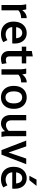

<svg xmlns="http://www.w3.org/2000/svg" viewBox="1600 -2375 786 4026"><g transform="rotate(90 1993.0 -362.0)"><path d="M70 -519H177L193 -435Q223 -479 265.5 -504Q308 -529 360 -529V-413Q256 -410 197 -355V0H85V-395Q85 -416 83 -433.5Q81 -451 78 -473Z M433 -252Q433 -341 464.5 -402.5Q496 -464 550 -496.5Q604 -529 673 -529Q736 -529 786 -499.5Q836 -470 864.5 -412Q893 -354 893 -269Q893 -258 892 -246.5Q891 -235 890 -226H547Q555 -156 598 -121.5Q641 -87 702 -87Q736 -87 766.5 -97.5Q797 -108 821 -125L864 -38Q791 11 694 11Q616 11 557.5 -19.5Q499 -50 466 -109Q433 -168 433 -252ZM671 -435Q624 -435 591.5 -403.5Q559 -372 549 -307H782Q775 -376 744.5 -405.5Q714 -435 671 -435Z M959 -426V-519H1049V-636L1162 -656V-519H1309V-426H1162V-172Q1162 -91 1236 -91Q1251 -91 1268.5 -95Q1286 -99 1306 -107L1322 -10Q1297 -1 1269.5 5Q1242 11 1214 11Q1143 11 1096 -33.5Q1049 -78 1049 -163V-426Z M1418 -519H1525L1541 -435Q1571 -479 1613.5 -504Q1656 -529 1708 -529V-413Q1604 -410 1545 -355V0H1433V-395Q1433 -416 1431 -433.5Q1429 -451 1426 -473Z M1781 -259Q1781 -345 1812 -405.5Q1843 -466 1897.5 -497.5Q1952 -529 2022 -529Q2092 -529 2146 -497.5Q2200 -466 2231 -405.5Q2262 -345 2262 -259Q2262 -173 2231 -113Q2200 -53 2146 -21Q2092 11 2022 11Q1952 11 1897.5 -21Q1843 -53 1812 -113Q1781 -173 1781 -259ZM1896 -259Q1896 -173 1929.5 -128.5Q1963 -84 2022 -84Q2080 -84 2114 -128.5Q2148 -173 2148 -259Q2148 -345 2114 -389.5Q2080 -434 2022 -434Q1963 -434 1929.5 -389.5Q1896 -345 1896 -259Z M2391 -199V-519H2503V-215Q2503 -152 2531 -123Q2559 -94 2604 -94Q2636 -94 2666.5 -109Q2697 -124 2724 -150V-519H2836V-123Q2836 -102 2838 -85Q2840 -68 2843 -46L2851 0H2744L2730 -73Q2698 -35 2657.5 -12Q2617 11 2569 11Q2520 11 2479.5 -12Q2439 -35 2415 -82Q2391 -129 2391 -199Z M2927 -519H3049L3178 -148L3305 -519H3423L3223 0H3127Z M3478 -252Q3478 -341 3509.5 -402.5Q3541 -464 3595 -496.5Q3649 -529 3718 -529Q3781 -529 3831 -499.5Q3881 -470 3909.5 -412Q3938 -354 3938 -269Q3938 -258 3937 -246.5Q3936 -235 3935 -226H3592Q3600 -156 3643 -121.5Q3686 -87 3747 -87Q3781 -87 3811.5 -97.5Q3842 -108 3866 -125L3909 -38Q3836 11 3739 11Q3661 11 3602.5 -19.5Q3544 -50 3511 -109Q3478 -168 3478 -252ZM3716 -435Q3669 -435 3636.5 -403.5Q3604 -372 3594 -307H3827Q3820 -376 3789.5 -405.5Q3759 -435 3716 -435ZM3666 -585 3746 -735H3878L3758 -585Z"/></g></svg>

Font: Radio Canada Medium
Style: Regular
Weight: 500
Designer: Charles Daoud, Etienne Aubert Bonn, Alexandre Saumier Demers, Jacques Le Bailly
Foundry: Radio-Canada
Version: Version 2.104; ttfautohint (v1.8.4.7-5d5b);gftools[0.9.28.de